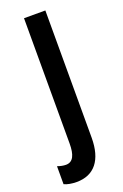

<svg xmlns="http://www.w3.org/2000/svg" viewBox="-175 -586 558 871"><g transform="rotate(-20 103.5 -150.0)"><path d="M36 240C121 240 168 182 168 74V-540H65V65C65 118 52 150 17 150C4 150 -10 147 -24 142V229C-8 236 12 240 36 240Z"/></g></svg>

Font: Kathrein 67 Medium Condensed
Style: Regular
Weight: 500
Width: 3
Designer: Lazydogs Typefoundry, based on Open Sans by Ascender Corporation
Foundry: Lazydogs Typefoundry
Version: Version 1.003;PS 001.003;hotconv 1.0.88;makeotf.lib2.5.64775